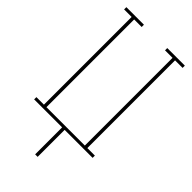

<svg xmlns="http://www.w3.org/2000/svg" viewBox="-291 -801 1082 1082"><g transform="rotate(45 250.0 -260.0)"><path d="M240 215V0H17V-18H77V-717H17V-735H157V-717H97V-18H403V-717H343V-735H483V-717H423V-18H483V0H260V215Z"/></g></svg>

Font: Iosevka Curly Slab Thin
Style: Regular
Weight: 100
Monospace: yes
Designer: Belleve Invis
Foundry: Belleve Invis
Version: Version 22.1.2; ttfautohint (v1.8.4)